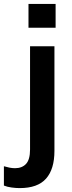

<svg xmlns="http://www.w3.org/2000/svg" viewBox="-76 -742 371 984"><path d="M25 222Q6 222 -16.5 219Q-39 216 -56 209V110Q-43 114 -28 117Q-13 120 1 120Q37 120 57.5 98Q78 76 78 24V-505H203V31Q203 125 160 173.5Q117 222 25 222ZM70 -600V-722H209V-600Z"/></svg>

Font: Mulish ExtraLight
Style: Regular
Weight: 200
Designer: Vernon Adams
Foundry: Vernon Adams
Version: Version 3.603